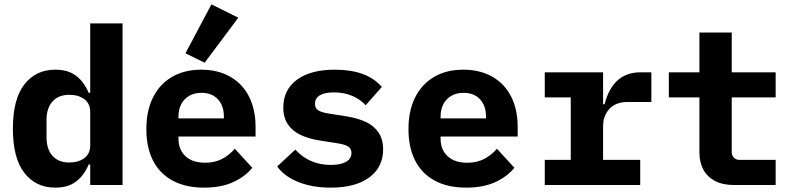

<svg xmlns="http://www.w3.org/2000/svg" viewBox="-20 -847 3640 879"><path d="M393 -94H386Q365 -44 328.5 -16Q292 12 233 12Q144 12 91.5 -55.5Q39 -123 39 -258Q39 -393 91.5 -460.5Q144 -528 233 -528Q292 -528 328.5 -500Q365 -472 386 -422H393V-740H541V0H393ZM393 -182V-334Q393 -373 366 -393Q339 -413 297 -413Q248 -413 220.5 -382.5Q193 -352 193 -298V-218Q193 -164 220.5 -133.5Q248 -103 297 -103Q339 -103 366 -123Q393 -143 393 -182Z M650 -256Q650 -340 680.5 -401Q711 -462 767.5 -495Q824 -528 901 -528Q977 -528 1033.5 -496Q1090 -464 1120 -405Q1150 -346 1150 -266V-222H797V-213Q797 -162 829 -132Q861 -102 919 -102Q963 -102 996 -119Q1029 -136 1055 -166L1135 -79Q1102 -38 1047 -13Q992 12 914 12Q829 12 769.5 -20.5Q710 -53 680 -113Q650 -173 650 -256ZM797 -313V-305H1005V-313Q1005 -363 977.5 -392.5Q950 -422 902 -422Q870 -422 846.5 -408.5Q823 -395 810 -370.5Q797 -346 797 -313ZM917 -560 829 -603 948 -827 1071 -766Z M1249 -85 1332 -162Q1363 -128 1403.5 -110Q1444 -92 1495 -92Q1539 -92 1564 -106Q1589 -120 1589 -147Q1589 -167 1573.5 -176.5Q1558 -186 1525 -191L1442 -204Q1393 -212 1356.5 -229Q1320 -246 1298.5 -277Q1277 -308 1277 -355Q1277 -436 1339.5 -482Q1402 -528 1513 -528Q1660 -528 1728 -449L1654 -365Q1630 -392 1593 -408Q1556 -424 1508 -424Q1466 -424 1444 -410.5Q1422 -397 1422 -372Q1422 -351 1437.5 -341.5Q1453 -332 1486 -327L1568 -314Q1618 -306 1654.5 -289Q1691 -272 1712.5 -241Q1734 -210 1734 -163Q1734 -82 1671 -35Q1608 12 1494 12Q1409 12 1345 -14Q1281 -40 1249 -85Z M1850 -256Q1850 -340 1880.5 -401Q1911 -462 1967.5 -495Q2024 -528 2101 -528Q2177 -528 2233.5 -496Q2290 -464 2320 -405Q2350 -346 2350 -266V-222H1997V-213Q1997 -162 2029 -132Q2061 -102 2119 -102Q2163 -102 2196 -119Q2229 -136 2255 -166L2335 -79Q2302 -38 2247 -13Q2192 12 2114 12Q2029 12 1969.5 -20.5Q1910 -53 1880 -113Q1850 -173 1850 -256ZM1997 -313V-305H2205V-313Q2205 -363 2177.5 -392.5Q2150 -422 2102 -422Q2070 -422 2046.5 -408.5Q2023 -395 2010 -370.5Q1997 -346 1997 -313Z M2474 -115H2593V-401H2474V-516H2741V-370H2748Q2785 -516 2913 -516H2962V-380H2852Q2799 -380 2770 -348.5Q2741 -317 2741 -268V-115H2911V0H2474Z M3330 -149Q3330 -140 3334.5 -132Q3339 -124 3347 -119.5Q3355 -115 3364 -115H3531V0H3340Q3288 0 3252.5 -19Q3217 -38 3199.5 -71.5Q3182 -105 3182 -149V-401H3042V-516H3182V-698H3330V-516H3531V-401H3330Z"/></svg>

Font: iA Writer Duo V
Style: Regular
Weight: 400
Designer: Mike Abbink, Paul van der Laan, Pieter van Rosmalen, Oliver Reichenstein
Foundry: Information Architects Inc.
Version: Version 2.000